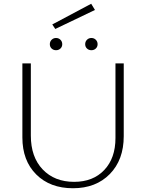

<svg xmlns="http://www.w3.org/2000/svg" viewBox="-20 -995 777 1021"><path d="M274 -841 258 -865 465 -975 485 -942ZM301.5 -737Q292 -728 278 -728Q264 -728 254.5 -737Q245 -746 245 -760Q245 -774 254.5 -783.5Q264 -793 278 -793Q292 -793 301.5 -783.5Q311 -774 311 -760Q311 -746 301.5 -737ZM489.5 -737Q480 -728 466 -728Q452 -728 442.5 -737Q433 -746 433 -760Q433 -774 442.5 -783.5Q452 -793 466 -793Q480 -793 489.5 -783.5Q499 -774 499 -760Q499 -746 489.5 -737ZM99 -264V-658H144V-274Q144 -160 207 -94Q270 -28 374 -28Q475 -28 534.5 -91Q594 -154 594 -261V-658H638V-271Q638 -145 564 -69.5Q490 6 368 6Q246 6 172.5 -67.5Q99 -141 99 -264Z"/></svg>

Font: EauTest Light
Style: Regular
Weight: 300
Designer: Christian Thalmann (Catharsis Fonts)
Version: Version 0.001;PS 000.001;hotconv 1.0.88;makeotf.lib2.5.64775